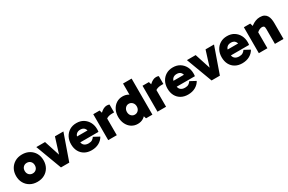

<svg xmlns="http://www.w3.org/2000/svg" viewBox="132 -1905 4708 3142"><g transform="rotate(-30 2486.0 -334.0)"><path d="M279 13Q202 13 144 -20Q86 -53 53 -111Q20 -169 20 -244Q20 -320 53 -378Q86 -436 144 -469.5Q202 -503 279 -503Q357 -503 415.5 -469.5Q474 -436 506.5 -378Q539 -320 539 -244Q539 -169 506.5 -111Q474 -53 415.5 -20Q357 13 279 13ZM279 -145Q321 -145 348 -172.5Q375 -200 375 -245Q375 -290 348 -317.5Q321 -345 279 -345Q238 -345 211 -317.5Q184 -290 184 -245Q184 -201 211 -173Q238 -145 279 -145Z M1056 -490 884 0H727L544 -490H709L829 -120H780L896 -490Z M1306 9Q1232 9 1176.5 -22Q1121 -53 1090 -110Q1059 -167 1059 -245Q1059 -320 1090 -378Q1121 -436 1176.5 -469.5Q1232 -503 1306 -503Q1383 -503 1438 -468Q1493 -433 1523 -375.5Q1553 -318 1553 -247Q1553 -231 1552 -218Q1551 -205 1549 -197H1180V-307H1424L1410 -271Q1410 -318 1385 -348Q1360 -378 1308 -378Q1260 -378 1232 -350Q1204 -322 1204 -275V-220Q1204 -169 1234 -141.5Q1264 -114 1318 -114Q1361 -114 1386.5 -130.5Q1412 -147 1429 -173L1537 -115Q1506 -58 1446 -24.5Q1386 9 1306 9Z M1740 -490 1782 -353V0H1620V-490ZM1744 -258 1718 -269V-397L1728 -408Q1740 -426 1763.5 -448Q1787 -470 1817.5 -486.5Q1848 -503 1881 -503Q1897 -503 1910 -500.5Q1923 -498 1930 -493V-345H1897Q1835 -345 1796.5 -324.5Q1758 -304 1744 -258Z M2175 13Q2110 13 2059 -20Q2008 -53 1979 -112Q1950 -171 1950 -245Q1950 -320 1979.5 -378.5Q2009 -437 2060.5 -470Q2112 -503 2177 -503Q2241 -503 2288 -474Q2335 -445 2361 -387.5Q2387 -330 2387 -245Q2387 -165 2360 -107Q2333 -49 2285.5 -18Q2238 13 2175 13ZM2207 -143Q2247 -143 2274 -171.5Q2301 -200 2301 -245Q2301 -289 2274 -318.5Q2247 -348 2207 -348Q2168 -348 2141.5 -318.5Q2115 -289 2115 -245Q2115 -200 2141.5 -171.5Q2168 -143 2207 -143ZM2334 0 2293 -134H2302V-345H2293V-681H2455V0Z M2671 -490 2713 -353V0H2551V-490ZM2675 -258 2649 -269V-397L2659 -408Q2671 -426 2694.5 -448Q2718 -470 2748.5 -486.5Q2779 -503 2812 -503Q2828 -503 2841 -500.5Q2854 -498 2861 -493V-345H2828Q2766 -345 2727.5 -324.5Q2689 -304 2675 -258Z M3128 9Q3054 9 2998.5 -22Q2943 -53 2912 -110Q2881 -167 2881 -245Q2881 -320 2912 -378Q2943 -436 2998.5 -469.5Q3054 -503 3128 -503Q3205 -503 3260 -468Q3315 -433 3345 -375.5Q3375 -318 3375 -247Q3375 -231 3374 -218Q3373 -205 3371 -197H3002V-307H3246L3232 -271Q3232 -318 3207 -348Q3182 -378 3130 -378Q3082 -378 3054 -350Q3026 -322 3026 -275V-220Q3026 -169 3056 -141.5Q3086 -114 3140 -114Q3183 -114 3208.5 -130.5Q3234 -147 3251 -173L3359 -115Q3328 -58 3268 -24.5Q3208 9 3128 9Z M3902 -490 3730 0H3573L3390 -490H3555L3675 -120H3626L3742 -490Z M4152 9Q4078 9 4022.5 -22Q3967 -53 3936 -110Q3905 -167 3905 -245Q3905 -320 3936 -378Q3967 -436 4022.5 -469.5Q4078 -503 4152 -503Q4229 -503 4284 -468Q4339 -433 4369 -375.5Q4399 -318 4399 -247Q4399 -231 4398 -218Q4397 -205 4395 -197H4026V-307H4270L4256 -271Q4256 -318 4231 -348Q4206 -378 4154 -378Q4106 -378 4078 -350Q4050 -322 4050 -275V-220Q4050 -169 4080 -141.5Q4110 -114 4164 -114Q4207 -114 4232.5 -130.5Q4258 -147 4275 -173L4383 -115Q4352 -58 4292 -24.5Q4232 9 4152 9Z M4774 -503Q4823 -503 4854 -486Q4885 -469 4902 -440.5Q4919 -412 4925.5 -376Q4932 -340 4932 -301V0H4770V-282Q4770 -320 4758 -332Q4746 -344 4723 -344Q4706 -344 4687 -337.5Q4668 -331 4649.5 -318.5Q4631 -306 4613 -289L4578 -370H4628V0H4466V-490H4586L4618 -389L4559 -395Q4584 -423 4617.5 -447.5Q4651 -472 4690.5 -487.5Q4730 -503 4774 -503Z"/></g></svg>

Font: Gabarito ExtraBold
Style: Regular
Weight: 800
Designer: Leandro Assis / Alvaro Franca / Felipe Casaprima
Foundry: Naipe Foundry
Version: Version 1.000